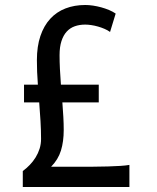

<svg xmlns="http://www.w3.org/2000/svg" viewBox="-20 -745 626 765"><path d="M75.7 -407.7H130.9Q128.9 -434.1 127.9 -458.5Q127 -482.9 127 -505.4Q127 -560.1 140.9 -601.3Q154.8 -642.6 180.2 -670.2Q205.6 -697.8 241 -711.4Q276.4 -725.1 319.8 -725.1Q334 -725.1 350.6 -722.7Q367.2 -720.2 383.3 -715.8Q399.4 -711.4 414.6 -705.1Q429.7 -698.7 440.9 -690.9L418.5 -617.7Q409.2 -624.5 396.7 -629.9Q384.3 -635.3 370.6 -639.2Q356.9 -643.1 343.8 -645Q330.6 -647 319.8 -647Q296.9 -647 278.1 -640.4Q259.3 -633.8 245.8 -619.1Q232.4 -604.5 224.9 -581.3Q217.3 -558.1 217.3 -524.9Q217.3 -499 218.8 -469.2Q220.2 -439.5 222.7 -407.7H373.5V-336.9H228.5Q231 -306.6 232.4 -278.8Q233.9 -251 233.9 -227.1Q233.9 -181.2 222.9 -145.3Q211.9 -109.4 183.6 -80.6H282.7Q318.8 -80.6 351.1 -80.8Q383.3 -81.1 410.6 -81.8Q438 -82.5 459.5 -84Q481 -85.4 495.6 -87.9V0H70.8V-63.5Q85.4 -74.2 98.6 -87.9Q111.8 -101.6 121.8 -117.7Q131.8 -133.8 137.7 -152.3Q143.6 -170.9 143.6 -191.4Q143.6 -225.6 141.4 -262.5Q139.2 -299.3 136.2 -336.9H75.7Z"/></svg>

Font: Andika Phon
Style: Regular
Weight: 400
Designer: Victor Gaultney, Annie Olsen, Julie Remington, Don Collingsworth, Eric Hays, Becca Hirsbrunner
Foundry: SIL International
Version: Version 5.000